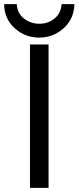

<svg xmlns="http://www.w3.org/2000/svg" viewBox="-51 -909 380 929"><path d="M-31 -889H30Q33 -843 66 -818.5Q99 -794 139 -794Q182 -794 213 -819.5Q244 -845 247 -889H309Q307 -817 256.5 -772Q206 -727 139 -727Q71 -727 20.5 -772Q-30 -817 -31 -889ZM94 0V-694H184V0Z"/></svg>

Font: CMU Sans Serif
Style: Medium
Weight: 500
Version: Version 0.7.0